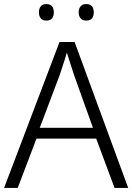

<svg xmlns="http://www.w3.org/2000/svg" viewBox="-20 -922 649 942"><path d="M542 0 452 -242H159L67 0H0L272 -716H346L609 0ZM343 -555Q339 -568 333 -586Q327 -604 320.5 -624.5Q314 -645 308 -664Q303 -647 297 -627.5Q291 -608 284.5 -589Q278 -570 273 -554L175 -295H436ZM171 -862Q171 -880 180 -891Q189 -902 207 -902Q227 -902 235.5 -891Q244 -880 244 -862Q244 -843 235.5 -832Q227 -821 207 -821Q189 -821 180 -832Q171 -843 171 -862ZM366 -862Q366 -880 375.5 -891Q385 -902 402 -902Q423 -902 431.5 -891Q440 -880 440 -862Q440 -843 431.5 -832Q423 -821 402 -821Q385 -821 375.5 -832Q366 -843 366 -862Z"/></svg>

Font: Noto Sans Hebrew Thin Light
Style: Regular
Weight: 300
Version: Version 3.001